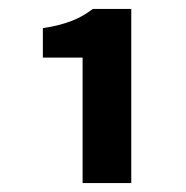

<svg xmlns="http://www.w3.org/2000/svg" viewBox="-20 -785 416 430"><path d="M165 -375V-656H76V-722Q96 -725 111.5 -729Q127 -733 140 -738Q153 -743 164.5 -749.5Q176 -756 188 -765H274V-375Z"/></svg>

Font: Giro Regular
Style: Bold
Weight: 700
Designer: Paul D. Hunt
Foundry: Adobe Systems Incorporated
Version: Version 1.000;PS 1.0;hotconv 1.0.88;makeotf.lib2.5.647800